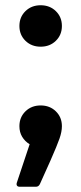

<svg xmlns="http://www.w3.org/2000/svg" viewBox="-20 -645 310 732"><path d="M54 -546Q54 -580 77 -602.5Q100 -625 135 -625Q170 -625 193 -602.5Q216 -580 216 -546Q216 -512 193 -489.5Q170 -467 135 -467Q100 -467 77 -489.5Q54 -512 54 -546ZM55 67Q48 67 45 63Q42 59 44 52L93 -95Q75 -106 64.5 -123.5Q54 -141 54 -164Q54 -198 77 -220.5Q100 -243 135 -243Q170 -243 193 -220.5Q216 -198 216 -164Q216 -143 207 -117Q198 -91 172 -32L132 57Q127 67 117 67Z"/></svg>

Font: LINE Seed Sans KR Bold
Style: Regular
Weight: 700
Designer: LINE BX Design & Sandoll Inc & Dalton Maag Ltd
Foundry: Sandoll Inc.
Version: Version 1.000